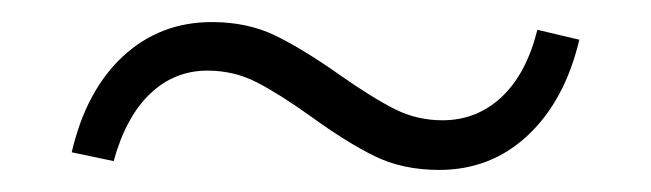

<svg xmlns="http://www.w3.org/2000/svg" viewBox="-20 -316 590 174"><path d="M261 -211Q233 -231 212.5 -241.5Q192 -252 168 -252Q138 -252 116 -231Q94 -210 83 -170L45 -178Q58 -234 91.5 -265Q125 -296 172 -296Q204 -296 229 -284Q254 -272 288 -248Q318 -227 338 -217Q358 -207 381 -207Q412 -207 434.5 -228Q457 -249 467 -289L505 -280Q492 -225 458.5 -193.5Q425 -162 378 -162Q345 -162 319.5 -174.5Q294 -187 261 -211Z"/></svg>

Font: Ysabeau Infant Semilight
Style: Regular
Weight: 300
Designer: Christian Thalmann (Catharsis Fonts)
Version: Version 0.003